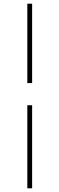

<svg xmlns="http://www.w3.org/2000/svg" viewBox="-20 -770 320 1040"><path d="M128 250V-200H154V250ZM154 -320H128V-750H154Z"/></svg>

Font: Source Serif 4 ExtraLight
Style: Regular
Weight: 200
Designer: Frank Grießhammer
Foundry: Adobe
Version: Version 4.005;hotconv 1.1.0;makeotfexe 2.6.0